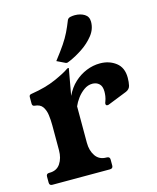

<svg xmlns="http://www.w3.org/2000/svg" viewBox="-104 -752 675 825"><g transform="rotate(-15 233.0 -339.5)"><path d="M26 0Q13 0 13 -13V-40Q13 -53 26 -53H28Q60 -53 76 -77Q92 -101 92 -136V-247Q92 -271 89 -293Q86 -315 75.5 -330.5Q65 -346 40 -348Q30 -349 30 -360V-390Q30 -400 43 -401Q106 -411 151 -431Q196 -451 214 -464Q218 -467 221 -467H222Q225 -467 224 -465L203 -348Q219 -382 243.5 -404.5Q268 -427 297.5 -439Q327 -451 358 -451Q399 -451 428.5 -428.5Q458 -406 458 -361Q458 -341 454.5 -326Q451 -311 435 -304L352 -271Q350 -270 348 -269.5Q346 -269 344 -269Q336 -269 336 -277Q336 -279 336.5 -281Q337 -283 338 -285Q343 -298 344.5 -309Q346 -320 346 -329Q346 -353 334 -364Q322 -375 304 -375Q284 -375 266.5 -362.5Q249 -350 236 -332.5Q223 -315 216 -298V-136Q216 -101 232.5 -77Q249 -53 281 -53H282Q296 -53 296 -40V-13Q296 0 282 0ZM180 -509Q208 -545 224.5 -569.5Q241 -594 252 -616.5Q263 -639 274 -667Q278 -675 288 -677Q298 -679 307 -679Q332 -679 350 -668Q368 -657 368 -634Q368 -601 346.5 -574Q325 -547 295 -527Q265 -507 237 -495Q233 -494 229.5 -492Q226 -490 222 -490Q218 -490 213 -493Z"/></g></svg>

Font: Young Serif Light
Style: Regular
Weight: 300
Designer: Bastien Sozeau
Foundry: NBR — Bastien Sozeau
Version: Version 5.001